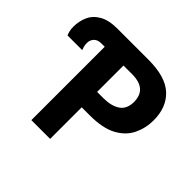

<svg xmlns="http://www.w3.org/2000/svg" viewBox="-171 -903 1092 1092"><g transform="rotate(45 375.0 -357.0)"><path d="M212 0V-590H186Q155 -590 140 -573.5Q125 -557 125 -534Q125 -517 128.5 -505.5Q132 -494 135 -486H17Q13 -494 9 -509.5Q5 -525 5 -544Q5 -590 22.5 -628.5Q40 -667 81 -690.5Q122 -714 190 -714H440Q578 -714 641.5 -654.5Q705 -595 705 -491Q705 -429 679 -374.5Q653 -320 592.5 -287Q532 -254 428 -254H363V0ZM413 -378Q477 -378 514.5 -403.5Q552 -429 552 -486Q552 -590 432 -590H363V-378Z"/></g></svg>

Font: RS Noto Sans
Style: Bold
Weight: 700
Designer: Monotype Design Team
Foundry: Monotype Imaging Inc.
Version: Version 3.10